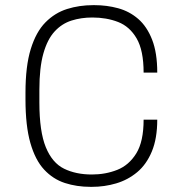

<svg xmlns="http://www.w3.org/2000/svg" viewBox="-20 -716 703 746"><path d="M332 10Q278 10 232 -5Q186 -20 151.5 -57Q117 -94 98 -160.5Q79 -227 79 -330V-356Q79 -459 99.5 -525.5Q120 -592 156.5 -629Q193 -666 240.5 -681Q288 -696 342 -696H347Q395 -696 439 -684Q483 -672 517 -642.5Q551 -613 571 -562Q591 -511 591 -434H538Q538 -520 511 -566.5Q484 -613 439 -630.5Q394 -648 339 -648Q295 -648 257.5 -636Q220 -624 192 -593.5Q164 -563 148.5 -508Q133 -453 133 -368V-318Q133 -205 158 -144Q183 -83 229 -60.5Q275 -38 337 -38Q390 -38 435.5 -56Q481 -74 509.5 -120Q538 -166 538 -251H591Q591 -178 570 -127.5Q549 -77 513 -47Q477 -17 431.5 -3.5Q386 10 337 10Z"/></svg>

Font: Chivo Medium Thin
Style: Regular
Weight: 250
Version: Version 2.002